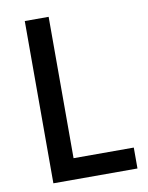

<svg xmlns="http://www.w3.org/2000/svg" viewBox="-82 -773 641 832"><g transform="rotate(-10 239.0 -357.0)"><path d="M85 0H455V-92H190V-714H85Z"/></g></svg>

Font: Noto Sans Lao SemiCondensed Medium
Style: Regular
Weight: 500
Width: 4
Designer: Monotype Design Team
Foundry: Monotype Imaging Inc.
Version: Version 2.003